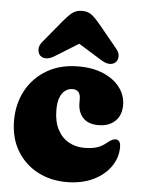

<svg xmlns="http://www.w3.org/2000/svg" viewBox="-51 -723 567 773"><g transform="rotate(5 232.5 -336.0)"><path d="M447 -318.5Q447 -276.5 421.8 -253Q396.5 -229.5 355 -229.5Q312.5 -229.5 291.8 -252.8Q271 -276 271 -312.5V-327Q271 -346 263 -355.5Q255 -365 239 -365Q223 -365 209.8 -355.5Q196.5 -346 188.8 -326.5Q181 -307 181 -277Q181 -229 197.8 -197Q214.5 -165 242.8 -149.2Q271 -133.5 305.5 -133.5Q335 -133.5 355.2 -139.5Q375.5 -145.5 394.5 -161Q408.5 -172.5 415.8 -175.5Q423 -178.5 429.5 -178.5Q438 -178.5 443.8 -171.5Q449.5 -164.5 449.5 -148.5Q449.5 -106 424.5 -70Q399.5 -34 353.8 -12Q308 10 246 10Q181 10 128.5 -18Q76 -46 45.5 -97.5Q15 -149 15 -219.5Q15 -286.5 44.2 -340.5Q73.5 -394.5 127.5 -426.2Q181.5 -458 255 -458Q314.5 -458 357.5 -439Q400.5 -420 423.8 -388.2Q447 -356.5 447 -318.5ZM293 -576H206.5L343 -491.5Q362 -479.5 377 -479Q392 -478.5 402.5 -488Q411 -496.5 411.8 -511.8Q412.5 -527 398 -544L324.5 -633.5Q306.5 -655.5 290.5 -668.8Q274.5 -682 249.5 -682Q225.5 -682 209.2 -668.8Q193 -655.5 175 -633.5L101 -544Q87 -527 88 -511.8Q89 -496.5 97 -488Q107.5 -478.5 122.5 -479Q137.5 -479.5 156.5 -491.5Z"/></g></svg>

Font: Fraunces 144pt S100 Black
Style: Regular
Weight: 900
Version: Version 1.000